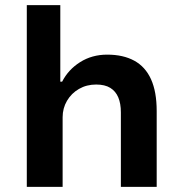

<svg xmlns="http://www.w3.org/2000/svg" viewBox="-20 -725 711 745"><path d="M84 0V-705H214V-408H221Q245 -455 291 -484Q337 -513 396 -513Q458 -513 501 -489.5Q544 -466 566 -417.5Q588 -369 588 -294V0H449V-289Q449 -323 439 -347Q429 -371 408 -384Q387 -397 353 -397Q316 -397 286.5 -380Q257 -363 240 -334Q223 -305 223 -270V0Z"/></svg>

Font: Nunito Sans 6pt
Style: Bold
Weight: 700
Version: Version 3.101;gftools[0.9.27]